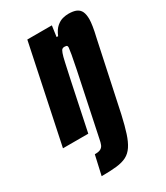

<svg xmlns="http://www.w3.org/2000/svg" viewBox="-199 -597 757 874"><g transform="rotate(-30 180.0 -160.0)"><path d="M70 198 93 96Q114 96 124 90.5Q134 85 138.5 74Q143 63 146 46L214 -278Q224 -326 228 -350Q232 -374 233 -384Q233 -390 231.5 -392.5Q230 -395 226.5 -396Q223 -397 217 -397Q210 -397 205.5 -393.5Q201 -390 196 -376.5Q191 -363 184.5 -333Q178 -303 166 -248L114 0H-19L88 -510H217L209 -453H217Q229 -482 245.5 -496Q262 -510 278.5 -514Q295 -518 307 -518Q334 -518 349.5 -511Q365 -504 372 -489Q379 -474 379 -449Q379 -436 375.5 -413Q372 -390 365 -361L288 0Q276 53 264.5 88.5Q253 124 238 146.5Q223 169 201.5 180Q180 191 148 194.5Q116 198 70 198Z"/></g></svg>

Font: Saira ExtraCondensed Black
Style: Italic
Weight: 900
Width: 2
Italic angle: -12°
Designer: Hector Gatti with collaboration of the Omnibus-Type team
Foundry: Omnibus-Type
Version: Version 1.101